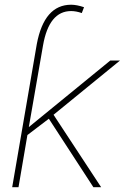

<svg xmlns="http://www.w3.org/2000/svg" viewBox="-20 -780 520 800"><path d="M183.6 -285.2 182.1 -284.2 94.2 -217.3 57.1 0H30.8L133.3 -596.2Q164.1 -760.3 276.4 -760.3Q299.3 -760.3 330.1 -750L320.8 -725.6Q296.9 -733.9 276.4 -733.9Q184.1 -733.9 159.2 -590.3L100.1 -250.5L439.5 -527.8H480L203.1 -301.8L401.4 0H369.1Z"/></svg>

Font: Roboto Thin
Style: Italic
Weight: 250
Italic angle: -12°
Designer: Google
Version: Version 2.134; 2016